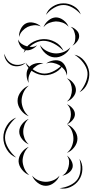

<svg xmlns="http://www.w3.org/2000/svg" viewBox="-102 -1065 554 1148"><path d="M39 -749Q50 -785 83.5 -807Q117 -829 155 -831Q192 -833 227.5 -814Q263 -795 278 -760Q252 -788 218.5 -805Q185 -822 155 -821Q125 -820 93.5 -799.5Q62 -779 39 -749ZM343 -738Q378 -731 402 -701Q426 -671 431 -635Q435 -600 420 -565Q405 -530 373 -513Q397 -540 410.5 -573Q424 -606 421 -634Q417 -662 395.5 -690.5Q374 -719 343 -738ZM174 -685Q191 -699 217.5 -703.5Q244 -708 264 -697Q283 -685 292.5 -660Q302 -635 298 -613Q294 -635 280.5 -651Q267 -667 252 -676Q236 -685 215.5 -689Q195 -693 174 -685ZM70 -569Q58 -589 57 -616Q56 -643 70 -661Q84 -679 110 -685.5Q136 -692 158 -685Q135 -684 117.5 -672.5Q100 -661 89 -646Q78 -632 71.5 -612Q65 -592 70 -569ZM298 -597Q319 -590 335.5 -569.5Q352 -549 352 -527Q352 -505 335.5 -485Q319 -465 298 -458Q315 -472 321.5 -491Q328 -510 328 -527Q328 -545 321.5 -564Q315 -583 298 -597ZM70 -370Q43 -380 23 -406.5Q3 -433 3 -462Q3 -491 23 -517Q43 -543 70 -553Q48 -535 37.5 -510Q27 -485 27 -462Q27 -439 37.5 -414Q48 -389 70 -370ZM298 -442Q316 -435 331 -418Q346 -401 346 -382Q346 -363 331 -346Q316 -329 298 -322Q312 -334 317 -350.5Q322 -367 322 -382Q322 -397 317 -413.5Q312 -430 298 -442ZM-5 -123Q-40 -136 -61 -170.5Q-82 -205 -82 -242Q-82 -280 -61 -314.5Q-40 -349 -5 -362Q-34 -338 -53 -305Q-72 -272 -72 -242Q-72 -212 -53 -179.5Q-34 -147 -5 -123ZM70 -202Q48 -211 30.5 -232.5Q13 -254 13 -278Q13 -302 30.5 -324Q48 -346 70 -354Q52 -339 44.5 -318Q37 -297 37 -278Q37 -259 44.5 -238.5Q52 -218 70 -202ZM298 -322Q323 -313 342 -288Q361 -263 361 -236Q361 -209 342 -184.5Q323 -160 298 -151Q319 -168 328 -191.5Q337 -215 337 -236Q337 -258 328 -281.5Q319 -305 298 -322ZM73 -18Q48 -27 29 -51Q10 -75 9 -101Q9 -128 27 -152.5Q45 -177 70 -187Q50 -169 41.5 -146Q33 -123 33 -102Q34 -81 43.5 -58Q53 -35 73 -18ZM298 -135Q314 -124 325 -103.5Q336 -83 332 -64Q327 -45 308 -31Q289 -17 270 -15Q287 -24 296 -39Q305 -54 308 -69Q312 -84 311 -101.5Q310 -119 298 -135ZM373 -115Q392 -88 390.5 -52Q389 -16 370 11Q351 39 318.5 53.5Q286 68 254 60Q287 57 317 42.5Q347 28 362 6Q377 -16 379.5 -49.5Q382 -83 373 -115ZM254 -15Q245 9 221.5 27.5Q198 46 172 46Q146 46 122.5 27.5Q99 9 90 -15Q107 5 129 13.5Q151 22 172 22Q193 22 215 13.5Q237 5 254 -15ZM173 -976Q183 -1007 213 -1026Q243 -1045 276 -1045Q309 -1046 339.5 -1028Q370 -1010 381 -979Q360 -1004 331 -1020Q302 -1036 276 -1035Q250 -1035 221.5 -1018.5Q193 -1002 173 -976ZM158 -902Q166 -925 187 -942.5Q208 -960 232 -961Q256 -961 278 -944Q300 -927 308 -905Q292 -923 271.5 -930Q251 -937 232 -937Q214 -936 193.5 -928.5Q173 -921 158 -902ZM12 -844Q10 -866 21.5 -890.5Q33 -915 53 -925Q73 -935 99.5 -929Q126 -923 142 -907Q121 -916 100.5 -914Q80 -912 63 -904Q47 -896 32.5 -881Q18 -866 12 -844ZM320 -905Q337 -901 353.5 -886Q370 -871 371 -853Q373 -836 360 -818Q347 -800 331 -792Q344 -805 346.5 -821Q349 -837 348 -851Q346 -865 340.5 -880Q335 -895 320 -905ZM120 -795Q109 -780 88 -770.5Q67 -761 49 -766Q31 -771 19 -790.5Q7 -810 6 -829Q14 -812 28 -802.5Q42 -793 56 -789Q71 -785 87.5 -784.5Q104 -784 120 -795ZM319 -782Q307 -755 279.5 -737.5Q252 -720 223 -722Q194 -724 169.5 -746Q145 -768 137 -796Q154 -772 178 -760Q202 -748 225 -746Q248 -744 273.5 -752.5Q299 -761 319 -782ZM51 -690Q36 -674 12.5 -670Q-11 -666 -31 -674Q-51 -683 -64 -702.5Q-77 -722 -76 -744Q-62 -698 -27 -683Q9 -668 51 -690ZM279 -687Q266 -653 233 -634Q200 -615 164 -615Q128 -616 95.5 -636Q63 -656 51 -690Q74 -662 104.5 -643.5Q135 -625 164 -625Q193 -625 224.5 -642.5Q256 -660 279 -687Z"/></svg>

Font: Rubik Puddles
Style: Regular
Weight: 400
Designer: Hubert and Fischer, NaN
Foundry: Hubert and Fischer, NaN
Version: Version 2.200